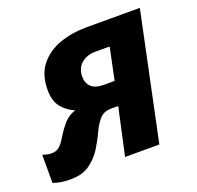

<svg xmlns="http://www.w3.org/2000/svg" viewBox="-113 -656 798 776"><g transform="rotate(-20 286.0 -268.0)"><path d="M64 9.8Q19.5 9.8 -9.8 -2V-123Q-2.4 -120.1 7.3 -117.7Q17.1 -115.2 27.8 -115.2Q48.3 -115.2 61.3 -126.2Q74.2 -137.2 84 -153.8Q109.9 -195.8 128.9 -216.3Q147.9 -236.8 176.8 -246.1Q144 -259.8 122.1 -286.6Q100.1 -313.5 100.1 -360.8Q100.1 -426.3 132.3 -467Q164.6 -507.8 218 -526.9Q271.5 -545.9 335.9 -545.9H564L449.2 0H301.8L346.2 -203.1H315.9Q284.2 -203.1 266.1 -182.9Q248 -162.6 233.6 -131.1Q219.2 -99.6 198.2 -65.9Q177.7 -34.7 146.7 -12.5Q115.7 9.8 64 9.8ZM321.8 -303.2H367.2L396 -440.9H334Q298.3 -440.9 274.2 -420.7Q250 -400.4 250 -362.8Q250 -335.9 267.3 -319.6Q284.7 -303.2 321.8 -303.2Z"/></g></svg>

Font: Open Sans
Style: Bold Italic
Weight: 700
Italic angle: -12°
Designer: Monotype Design Team
Foundry: Monotype Imaging Inc.
Version: Version 3.003; ttfautohint (v1.8.4)